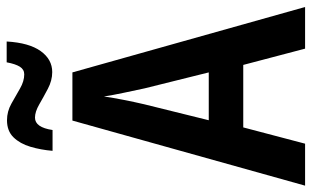

<svg xmlns="http://www.w3.org/2000/svg" viewBox="-204 -754 957 590"><g transform="rotate(-90 275.0 -458.5)"><path d="M421 0 371 -190H179L129 0H0L200 -715H348L549 0ZM299 -493Q293 -521 285.5 -556.5Q278 -592 274 -618Q270 -590 263.5 -557Q257 -524 250 -494L201 -296H348ZM107 -776Q110 -812 119.5 -844Q129 -876 148.5 -896Q168 -916 201 -916Q228 -916 252 -902.5Q276 -889 298.5 -876Q321 -863 342 -863Q357 -863 365.5 -876.5Q374 -890 379 -917H443Q439 -848 413.5 -812.5Q388 -777 349 -777Q323 -777 297.5 -790.5Q272 -804 249.5 -817Q227 -830 209 -830Q179 -830 171 -776Z"/></g></svg>

Font: Noto Sans Georgian Condensed SemiBold
Style: Regular
Weight: 600
Width: 3
Designer: Monotype Design Team, Akaki Razmadze
Foundry: Google LLC
Version: Version 2.005; ttfautohint (v1.8.4.7-5d5b)